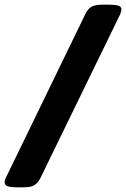

<svg xmlns="http://www.w3.org/2000/svg" viewBox="-53 -722 539 821"><path d="M23 79Q-7 79 -20.5 74.5Q-34 70 -33 55Q-33 50 -31 44.5Q-29 39 -25 32L313 -664Q323 -684 338 -693Q353 -702 387 -702H410Q440 -702 454 -697.5Q468 -693 466 -678Q465 -674 463.5 -668.5Q462 -663 458 -655L119 41Q109 60 94.5 69.5Q80 79 46 79Z"/></svg>

Font: Asap Black
Style: Italic
Weight: 900
Italic angle: -6°
Designer: Pablo Cosgaya
Foundry: Omnibus-Type
Version: Version 3.001